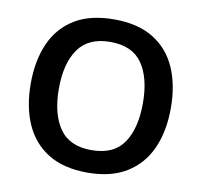

<svg xmlns="http://www.w3.org/2000/svg" viewBox="-81 -811 952 907"><g transform="rotate(10 395.0 -357.5)"><path d="M731 -358Q731 -247 694 -164.5Q657 -82 582.5 -36Q508 10 395 10Q281 10 206.5 -36Q132 -82 95.5 -165Q59 -248 59 -359Q59 -469 95.5 -551.5Q132 -634 206.5 -679.5Q281 -725 396 -725Q509 -725 583.5 -679.5Q658 -634 694.5 -551.5Q731 -469 731 -358ZM194 -358Q194 -237 242 -167.5Q290 -98 395 -98Q502 -98 549.5 -167.5Q597 -237 597 -358Q597 -479 549.5 -548Q502 -617 396 -617Q291 -617 242.5 -548Q194 -479 194 -358Z"/></g></svg>

Font: Noto Sans Medefaidrin SemiBold
Style: Regular
Weight: 600
Designer: Dalton Maag Ltd
Foundry: Dalton Maag Ltd
Version: Version 1.002; ttfautohint (v1.8.4.7-5d5b)